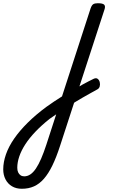

<svg xmlns="http://www.w3.org/2000/svg" viewBox="-371 -535 707 1189"><path d="M61 38Q80 25 100 12.5Q120 0 139.5 -11Q159 -22 177 -31Q195 -40 209 -47Q224 -54 233.5 -47Q243 -40 246.5 -26.5Q250 -13 246.5 0Q243 13 231 19Q212 29 189.5 42Q167 55 142.5 68.5Q118 82 94.5 97Q71 112 49 127ZM-236 634Q-271 634 -297 618.5Q-323 603 -337 575.5Q-351 548 -351 514Q-351 469 -334 420.5Q-317 372 -283 323Q-249 274 -199 224.5Q-149 175 -84 127Q-61 110 -36.5 94Q-12 78 13 62L190 -483Q197 -503 206.5 -509Q216 -515 235 -515Q266 -515 274.5 -505.5Q283 -496 276 -476L1 368Q-22 439 -46.5 489.5Q-71 540 -99 572Q-127 604 -160.5 619Q-194 634 -236 634ZM-221 557Q-201 557 -183 545Q-165 533 -148.5 508.5Q-132 484 -116 447Q-100 410 -84 361L-23 173Q-34 180 -44 187.5Q-54 195 -65 202Q-115 242 -152.5 281.5Q-190 321 -214.5 359Q-239 397 -251.5 433.5Q-264 470 -264 504Q-264 521 -258.5 532.5Q-253 544 -243.5 550.5Q-234 557 -221 557Z"/></svg>

Font: Playwrite CU
Style: Regular
Weight: 400
Designer: Veronika Burian, José Scaglione
Foundry: TypeTogether
Version: Version 1.002